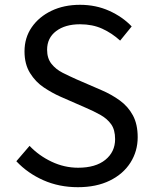

<svg xmlns="http://www.w3.org/2000/svg" viewBox="-20 -766 636 799"><path d="M304 13Q226 13 160.5 -16Q95 -45 48 -95L103 -159Q142 -118 195 -93Q248 -68 305 -68Q378 -68 418.5 -101Q459 -134 459 -187Q459 -226 442.5 -249Q426 -272 398.5 -287.5Q371 -303 336 -318L231 -364Q197 -379 162.5 -402Q128 -425 105 -462Q82 -499 82 -552Q82 -609 112 -652.5Q142 -696 194 -721Q246 -746 313 -746Q379 -746 434.5 -721Q490 -696 528 -656L480 -597Q446 -628 405.5 -646.5Q365 -665 313 -665Q251 -665 213.5 -636.5Q176 -608 176 -559Q176 -523 194.5 -500Q213 -477 241 -463Q269 -449 298 -436L402 -391Q444 -373 478.5 -348Q513 -323 533 -286Q553 -249 553 -195Q553 -137 523 -89.5Q493 -42 437 -14.5Q381 13 304 13Z"/></svg>

Font: Noto Sans TC Thin
Style: Regular
Weight: 400
Version: Version 2.004-H2;hotconv 1.0.118;makeotfexe 2.5.65603